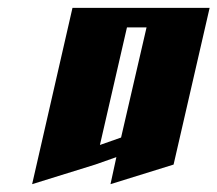

<svg xmlns="http://www.w3.org/2000/svg" viewBox="-20 -520 555 490"><path d="M165 -500H515L423 -100L262 -50L277 -119L223 -100L62 -50ZM304 -450 235 -150 289 -169 354 -450Z"/></svg>

Font: SOV_Meka
Style: Italic
Weight: 400
Italic angle: -13°
Version: Version 1.00